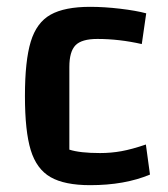

<svg xmlns="http://www.w3.org/2000/svg" viewBox="-20 -531 492 562"><path d="M53 -250Q53 -353 70 -409Q87 -465 128 -488Q169 -511 244 -511Q285 -511 331.5 -505.5Q378 -500 408 -492L395 -402Q329 -417 265 -417Q219 -417 201 -398.5Q183 -380 183 -335V-93Q214 -83 273 -83Q305 -83 335.5 -88.5Q366 -94 407 -108L419 -20Q345 11 244 11Q169 11 128 -12.5Q87 -36 70 -91.5Q53 -147 53 -250Z"/></svg>

Font: Changa Medium
Style: Regular
Weight: 500
Designer: Eduardo Rodriguez Tunni
Foundry: Eduardo Rodriguez Tunni
Version: Version 2.002; ttfautohint (v1.5) -l 8 -r 50 -G 150 -x 14 -H